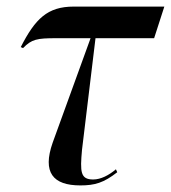

<svg xmlns="http://www.w3.org/2000/svg" viewBox="-20 -556 519 583"><path d="M224 7C268 7 295 -1 336 -33L332 -42C311 -24 286 -11 263 -11C224 -11 223 -34 229 -101L270 -440H448L479 -536H204C124 -536 87 -499 43 -413L50 -410C76 -437 93 -440 150 -440H255L140 -123C108 -32 141 7 224 7Z"/></svg>

Font: Noto Serif Display Condensed Medium
Style: Italic
Weight: 500
Width: 3
Italic angle: -12°
Designer: Monotype Design Team
Foundry: Monotype Imaging Inc.
Version: Version 2.009